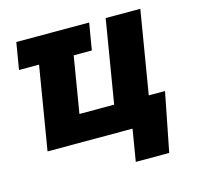

<svg xmlns="http://www.w3.org/2000/svg" viewBox="-102 -646 935 910"><g transform="rotate(-15 365.5 -191.5)"><path d="M412.1 -539.1 390.1 -407.7H32.7L54.7 -539.1ZM63.5 0 152.8 -539.1H322.8L255.4 -132.3H425.8L493.2 -539.1H663.1L573.7 0ZM454.6 156.2 480.5 0H436L458 -132.3H675.3L618.7 156.2Z"/></g></svg>

Font: Inter 18pt ExtraBold
Style: Italic
Weight: 800
Italic angle: -9.3988°
Designer: Rasmus Andersson
Foundry: rsms
Version: Version 4.001;git-66647c0bb